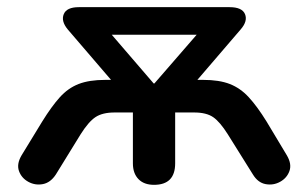

<svg xmlns="http://www.w3.org/2000/svg" viewBox="-20 -508 861 536"><path d="M410 8Q382 8 366.5 -8Q351 -24 351 -52V-194H300Q266 -194 246.5 -181Q227 -168 205 -133L136 -21Q121 2 99.5 6Q78 10 59 -0.5Q40 -11 33 -30.5Q26 -50 40 -74L98 -169Q124 -211 147 -236.5Q170 -262 199.5 -273.5Q229 -285 274 -285H290L169 -426Q150 -449 158 -468.5Q166 -488 200 -488H621Q656 -488 664 -468.5Q672 -449 652 -426L531 -285H547Q592 -285 621.5 -273.5Q651 -262 674.5 -236.5Q698 -211 724 -169L781 -74Q795 -50 788 -30.5Q781 -11 762 -0.5Q743 10 721.5 6Q700 2 686 -21L616 -133Q594 -168 575 -181Q556 -194 522 -194H469V-52Q469 8 410 8ZM409 -275H411L529 -411H292Z"/></svg>

Font: Chiron GoRound TC M
Style: Regular
Weight: 500
Designer: Ryoko NISHIZUKA 西塚涼子 (kana, bopomofo & ideographs); Paul D. Hunt (Latin, Greek & Cyrillic); Sandoll Communications 산돌커뮤니
Foundry: Adobe
Version: Version 1.000;hotconv 1.1.1;makeotfexe 2.6.0